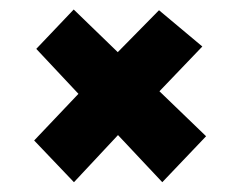

<svg xmlns="http://www.w3.org/2000/svg" viewBox="-20 -509 486 398"><path d="M133.3 -131.3 224.6 -229 316.4 -131.3 407.2 -226.6 310.5 -319.8 399.4 -412.6 309.6 -487.8 224.1 -400.9 132.8 -489.3 55.2 -407.7 142.6 -314.5 50.8 -217.8Z"/></svg>

Font: Luckiest Guy
Style: Regular
Weight: 400
Designer: Astigmatic (AOETI)
Foundry: Astigmatic (AOETI)
Version: Version 1.001